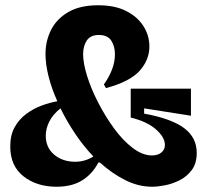

<svg xmlns="http://www.w3.org/2000/svg" viewBox="-20 -696 796 730"><path d="M195 14Q120 14 69.5 -25.5Q19 -65 19 -139Q19 -183 36 -213Q53 -243 80 -263Q107 -283 138 -294.5Q169 -306 198 -311Q176 -360 164.5 -406Q153 -452 153 -491Q153 -540 174 -582Q195 -624 239.5 -650Q284 -676 353 -676Q417 -676 460 -654Q503 -632 525.5 -596.5Q548 -561 548 -519Q548 -469 511.5 -427.5Q475 -386 383 -361L375 -375Q395 -403 406 -432Q417 -461 417 -490Q417 -520 403 -541.5Q389 -563 356 -563Q324 -563 310 -542Q296 -521 296 -490Q296 -456 311 -407.5Q326 -359 353 -306.5Q380 -254 413.5 -208Q447 -162 484.5 -133.5Q522 -105 558 -105Q580 -105 593.5 -116Q607 -127 607 -145Q607 -174 573 -204Q539 -234 477 -249V-359H706V-256L528 -284V-264Q632 -245 680 -209Q728 -173 728 -115Q728 -75 709.5 -50Q691 -25 663.5 -11Q636 3 607.5 8.5Q579 14 559 14Q506 14 455.5 -11.5Q405 -37 360 -78H354Q331 -34 292 -10Q253 14 195 14ZM154 -180Q154 -135 186 -108Q218 -81 266 -81Q303 -81 335 -101Q297 -141 265.5 -188Q234 -235 210 -284Q181 -261 167.5 -234Q154 -207 154 -180Z"/></svg>

Font: Bricolage Grotesque 12pt Bricolage Grotesque 10pt Regular
Style: Bold
Weight: 700
Designer: Mathieu Triay
Foundry: Atelier Triay
Version: Version 1.001; ttfautohint (v1.8.4.7-5d5b);gftools[0.9.33.de